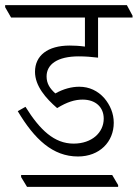

<svg xmlns="http://www.w3.org/2000/svg" viewBox="-50 -643 535 746"><path d="M253 -35C337 -35 392 -92 392 -166C392 -202 378 -235 355 -262C330 -290 297 -306 258 -306C229 -306 197 -298 165 -280C144 -299 131 -318 131 -346C131 -393 173 -424 256 -424C282 -424 306 -422 331 -419V-575H465V-582L443 -623H-30V-615L-7 -575H280V-462C258 -465 238 -466 221 -466C135 -466 86 -427 86 -364C86 -309 128 -261 172 -223C211 -247 241 -256 271 -256C321 -256 353 -227 353 -182C353 -128 307 -85 236 -85C161 -85 105 -138 49 -228L19 -211C84 -102 155 -35 253 -35ZM55 83H409V76L386 37H32V45Z"/></svg>

Font: Noto Serif Devanagari Condensed Light
Style: Regular
Weight: 300
Width: 3
Designer: Universal Thirst, Indian Type Foundry and the Monotype Design Team
Foundry: Monotype Imaging Inc.
Version: Version 2.004